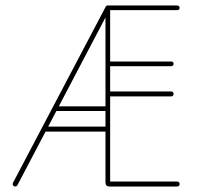

<svg xmlns="http://www.w3.org/2000/svg" viewBox="-20 -679 722 699"><path d="M365 -655Q367 -659 372 -659H393L380 -646L43 -4Q40 0 35 0Q31 0 28.5 -3Q26 -6 26 -9Q26 -11 27 -13ZM145 -200Q141 -200 138.5 -202.5Q136 -205 136 -209Q136 -213 138.5 -215.5Q141 -218 145 -218H367Q371 -218 373.5 -215.5Q376 -213 376 -209Q376 -205 373.5 -202.5Q371 -200 367 -200ZM184 -275Q180 -275 177.5 -277Q175 -279 175 -283Q175 -287 177.5 -289.5Q180 -292 184 -292H368Q372 -292 374.5 -289.5Q377 -287 377 -283Q377 -279 374.5 -277Q372 -275 368 -275ZM625 -18Q629 -18 631.5 -15.5Q634 -13 634 -9Q634 -5 631.5 -2.5Q629 0 625 0H379Q364 0 364 -15V-644Q364 -659 379 -659H625Q629 -659 631.5 -656.5Q634 -654 634 -651Q634 -647 631.5 -644.5Q629 -642 625 -642H381V-18ZM604 -346Q607 -346 609.5 -343.5Q612 -341 612 -337Q612 -333 609.5 -330.5Q607 -328 604 -328H372Q369 -328 366.5 -330.5Q364 -333 364 -337Q364 -341 366.5 -343.5Q369 -346 372 -346ZM604 -455Q607 -455 609.5 -453Q612 -451 612 -447Q612 -443 609.5 -440.5Q607 -438 604 -438H372Q369 -438 366.5 -440.5Q364 -443 364 -447Q364 -451 366.5 -453Q369 -455 372 -455Z"/></svg>

Font: Libertine-Super Thin
Style: Regular
Weight: 100
Designer: Bastien Sozeau
Foundry: NBR — Bastien Sozeau
Version: Version 2.003;gftools[0.9.33]